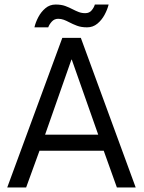

<svg xmlns="http://www.w3.org/2000/svg" viewBox="-20 -827 635 847"><path d="M254.9 -660H336.6L578.6 0H495.6L437.6 -162H154.2L95.3 0H11.9ZM178.9 -232.9H413.3L296.6 -564.1H295.1ZM236.6 -744.1Q219.6 -744.1 208.2 -731.4Q196.9 -718.6 192.8 -706.4H131.9Q136.8 -728.2 149 -751.4Q161.1 -774.6 180.4 -790.8Q199.6 -807 225.4 -807Q250.1 -807 267.8 -800.6Q285.4 -794.1 301.1 -785.8Q314.3 -778.9 327.4 -773.9Q340.5 -768.9 356.2 -768.9Q374.3 -768.9 384.8 -781.9Q395.2 -794.9 398.4 -807H459.2Q454 -785.5 441.5 -762.1Q429.1 -738.8 409.6 -722.6Q390.1 -706.4 364.2 -706.4Q338.2 -706.4 319.6 -713.5Q300.9 -720.6 285.2 -728.9Q273 -735.4 261.3 -739.8Q249.6 -744.1 236.6 -744.1Z"/></svg>

Font: League Spartan Extralight
Style: Regular
Weight: 200
Foundry: The League of Moveable Type
Version: Version 2.300; ttfautohint (v1.8.3)